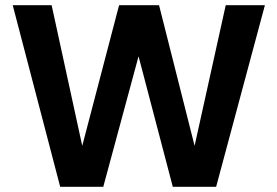

<svg xmlns="http://www.w3.org/2000/svg" viewBox="-20 -720 1069 740"><path d="M212 0 29 -700H179L297 -158L439 -700H593L730 -158L850 -700H1001L813 0H646L514 -503L378 0Z"/></svg>

Font: DM Sans 9pt ExtraBold
Style: Regular
Weight: 800
Version: Version 4.004;gftools[0.9.30]